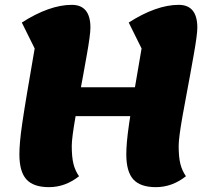

<svg xmlns="http://www.w3.org/2000/svg" viewBox="-20 -746 864 792"><path d="M623 26Q559 26 530 -6Q501 -38 501 -109Q501 -131 503.5 -161Q506 -191 513 -239Q520 -287 532.5 -361.5Q545 -436 564 -546L511 -653Q567 -689 619 -707.5Q671 -726 717 -726Q794 -726 794 -632Q794 -617 790 -587.5Q786 -558 779 -519Q772 -480 764 -435.5Q756 -391 747.5 -346.5Q739 -302 732 -262Q725 -222 721 -191.5Q717 -161 717 -144Q717 -98 724 -70Q731 -42 747 -19Q690 26 623 26ZM182 26Q118 26 89 -6Q60 -38 60 -109Q60 -131 62.5 -161Q65 -191 72 -239Q79 -287 91.5 -361.5Q104 -436 123 -546L70 -653Q126 -689 178 -707.5Q230 -726 276 -726Q353 -726 353 -632Q353 -617 349 -587.5Q345 -558 338 -519Q331 -480 323 -435.5Q315 -391 306.5 -346.5Q298 -302 291 -262Q284 -222 280 -191.5Q276 -161 276 -144Q276 -98 283 -70Q290 -42 306 -19Q249 26 182 26ZM233 -267 255 -386H601L581 -267Z"/></svg>

Font: Lemonada
Style: Regular
Weight: 400
Designer: Mohamed Gaber (Arabic), Eduardo Tunni (Latin)
Foundry: Kief Type Foundry
Version: Version 4.005